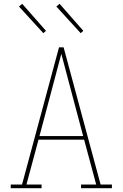

<svg xmlns="http://www.w3.org/2000/svg" viewBox="-20 -982 640 1002"><path d="M36 0V-19H95L288 -735H312L444 -245L505 -19H564V0H403V-19H482L419 -253H181L118 -19H197V0ZM414 -272 356 -490Q342 -543 328 -595.5Q314 -648 300 -701Q286 -648 272 -595.5Q258 -543 244 -490L186 -272ZM401 -809 274 -948 291 -962 415 -821ZM206 -809 79 -948 96 -962 220 -821Z"/></svg>

Font: Iosevka Etoile Thin
Style: Regular
Weight: 100
Designer: Belleve Invis
Foundry: Belleve Invis
Version: Version 22.1.2; ttfautohint (v1.8.4)